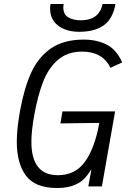

<svg xmlns="http://www.w3.org/2000/svg" viewBox="-20 -932 640 960"><path d="M64 -223Q64 -287.5 79.5 -374Q100 -489.5 135.5 -567.8Q171 -646 234.8 -690Q298.5 -734 398.5 -734Q464 -734 513 -709.2Q562 -684.5 591 -620L532.5 -593Q492.5 -674 391 -674Q317.5 -674 269.8 -632.8Q222 -591.5 195.2 -522.2Q168.5 -453 151 -355Q137 -277 137 -223Q137 -56 269 -56Q357.5 -56 406 -124.8Q454.5 -193.5 476.5 -317.5L282 -315L292.5 -375H555.5L489.5 0H421.5L437 -84L434 -81.5Q417.5 -54.5 398 -35.5Q378.5 -16.5 345.8 -4.2Q313 8 264.5 8Q156.5 8 110.2 -53.2Q64 -114.5 64 -223ZM230.5 -888Q230.5 -900.5 232.5 -912H298Q296.5 -903 296.5 -895.5Q296.5 -860 321.2 -845.2Q346 -830.5 384 -830.5Q475.5 -830.5 493 -912H557.5Q543.5 -836.5 498 -804.8Q452.5 -773 375 -773Q335 -773 302 -786Q269 -799 249.8 -825Q230.5 -851 230.5 -888Z"/></svg>

Font: JuliaMono Light
Style: Italic
Weight: 300
Italic angle: -9°
Monospace: yes
Designer: cormullion
Foundry: corm
Version: Version 0.054; ttfautohint (v1.8.4)